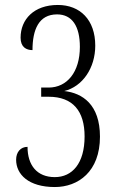

<svg xmlns="http://www.w3.org/2000/svg" viewBox="-20 -744 474 774"><path d="M201 10C295 10 383 -52 383 -193C383 -323 312 -369 239 -377C313 -395 364 -470 364 -560C364 -664 303 -724 213 -724C117 -724 63 -666 63 -592C63 -554 86 -542 111 -542C111 -624 136 -686 210 -686C271 -686 302 -638 302 -555C302 -453 250 -391 176 -391H146V-354H176C274 -354 321 -296 321 -194C321 -85 271 -30 201 -30C129 -30 91 -78 91 -152C63 -152 45 -131 45 -100C45 -41 95 10 201 10Z"/></svg>

Font: Noto Serif Georgian ExtraCondensed Light
Style: Regular
Weight: 300
Width: 2
Designer: Monotype Design Team, Akaki Razmadze
Foundry: Google LLC
Version: Version 2.003